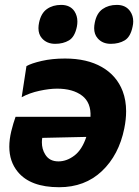

<svg xmlns="http://www.w3.org/2000/svg" viewBox="-20 -751 567 784"><path d="M221.5 13.5Q104 13.5 52.5 -49.5Q18 -91.5 18 -152Q18 -181.5 26 -215Q34 -247.5 43.5 -274H349.5Q352.5 -332 315 -360.5Q277.5 -389 213 -389Q181.5 -389 141 -380.2Q100.5 -371.5 68.5 -354L88 -481Q108 -492.5 150.2 -502.2Q192.5 -512 245.5 -512Q335.5 -512 396 -477.2Q456.5 -442.5 481 -378.5Q495 -341.5 495 -296.5Q495 -263.5 487.5 -226.5Q465.5 -118 396 -52.2Q326.5 13.5 221.5 13.5ZM218.5 -92Q252.5 -92 283.8 -115.8Q315 -139.5 332.5 -192L152.5 -188Q151 -178.5 151 -170Q151 -142 164.5 -120.5Q181.5 -92 218.5 -92ZM432.5 -572Q398 -572 378.5 -595Q364.5 -611 364.5 -636Q364.5 -646.5 367 -658.5Q374.5 -697 398.8 -714Q423 -731 457 -731Q493.5 -731 511.5 -705Q524 -687 524 -663.5Q524 -653.5 521.5 -642.5Q513 -600.5 489.2 -586.2Q465.5 -572 432.5 -572ZM205.5 -572Q171 -572 151 -595Q137 -611 137 -636Q137 -646.5 139.5 -658.5Q147.5 -697 171.5 -714Q195.5 -731 229.5 -731Q266.5 -731 284 -705Q296 -686.5 296 -663Q296 -653 294 -642.5Q285.5 -600.5 261.8 -586.2Q238 -572 205.5 -572Z"/></svg>

Font: Heraclito
Style: Bold Italic
Weight: 700
Italic angle: -12°
Designer: Kostas Bartsokas (font) & Cristiano Sobral (main changes)
Foundry: Kostas Bartsokas (font) & Cristiano Sobral (main changes)
Version: Version 1.00;July 8, 2020;FontCreator 13.0.0.2655 64-bit